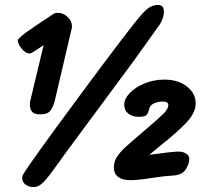

<svg xmlns="http://www.w3.org/2000/svg" viewBox="-20 -723 830 779"><path d="M70 0Q70 -9 75 -17Q103 -64 307.5 -340.5Q512 -617 557 -667Q574 -686 589 -694.5Q604 -703 621 -703Q645 -703 645 -676Q645 -662 639.5 -647Q634 -632 627 -622L547 -510Q532 -488 459 -390L243 -98L218 -63Q180 -9 159 13.5Q138 36 116 36Q96 36 83 25.5Q70 15 70 0ZM105 -323 157 -540Q152 -537 129.5 -521.5Q107 -506 101 -506Q84 -506 68 -525.5Q52 -545 52 -561Q61 -574 93 -596.5Q125 -619 199 -668Q205 -671 215 -671Q236 -671 254 -654.5Q272 -638 272 -617Q272 -611 271 -608L202 -313Q195 -287 183.5 -273Q172 -259 143 -259Q119 -259 110 -270Q101 -281 101 -303Q101 -309 105 -323ZM642 -311Q621 -311 604.5 -303.5Q588 -296 585 -280Q581 -263 574 -256Q567 -249 544 -249Q517 -249 500.5 -262Q484 -275 484 -299Q484 -322 506.5 -345.5Q529 -369 566.5 -384.5Q604 -400 647 -400Q703 -400 738.5 -372Q774 -344 774 -303Q774 -266 737 -226.5Q700 -187 632 -133L604 -110L586 -95Q682 -108 704 -108Q723 -108 735.5 -99.5Q748 -91 748 -79Q748 -58 733.5 -35.5Q719 -13 684 -11Q647 -9 596 -1Q542 8 507 8Q477 8 459.5 -5Q442 -18 442 -44Q442 -67 454.5 -86.5Q467 -106 491 -128Q522 -156 580 -205Q627 -245 645 -263.5Q663 -282 663 -297Q663 -304 657 -307.5Q651 -311 642 -311Z"/></svg>

Font: Sriracha
Style: Regular
Weight: 400
Designer: Suppakit Chalermlarp
Version: Version 1.002g